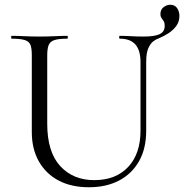

<svg xmlns="http://www.w3.org/2000/svg" viewBox="-20 -776 776 809"><path d="M596 -515V-226Q596 -150 566 -97Q536 -44 482 -15.5Q428 13 355 13Q281 13 227.5 -15Q174 -43 144 -95.5Q114 -148 114 -220V-544Q114 -573 108 -587.5Q102 -602 83.5 -607.5Q65 -613 29 -613Q27 -613 27 -619Q27 -625 29 -625Q53 -625 82.5 -623.5Q112 -622 146 -622Q181 -622 211 -623.5Q241 -625 263 -625Q266 -625 266 -619Q266 -613 263 -613Q227 -613 209 -607Q191 -601 185 -586Q179 -571 179 -542V-255Q179 -136 233.5 -76.5Q288 -17 377 -17Q468 -17 520 -72.5Q572 -128 572 -225V-515Q572 -564 550.5 -588.5Q529 -613 485 -613Q482 -613 482 -619Q482 -625 485 -625Q508 -625 532 -623.5Q556 -622 585 -622Q631 -622 652.5 -632Q674 -642 674 -667Q674 -680 670 -686.5Q666 -693 661 -699.5Q656 -706 656 -717Q656 -736 669.5 -746Q683 -756 697 -756Q717 -756 726.5 -741.5Q736 -727 736 -709Q736 -685 723 -667Q710 -649 690 -636Q670 -623 648 -614Q638 -611 626 -602Q614 -593 605 -573Q596 -553 596 -515Z"/></svg>

Font: Cormorant Garamond Light
Style: Regular
Weight: 400
Version: Version 4.001